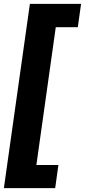

<svg xmlns="http://www.w3.org/2000/svg" viewBox="-45 -843 436 986"><path d="M108.5 -823.2H371.4L354.5 -703.2H241.4L141.8 4.2H254.9L238.4 123.2H-25.1Z"/></svg>

Font: Fira Sans Variable
Style: Italic
Weight: 397
Italic angle: -8°
Designer: Carrois Corporate & Edenspiekermann AG
Foundry: Carrois Corporate GbR & Edenspiekermann AG
Version: Version 4.202